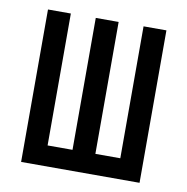

<svg xmlns="http://www.w3.org/2000/svg" viewBox="-65 -583 629 645"><g transform="rotate(10 250.0 -260.0)"><path d="M48 0V-520H126V-70H211V-520H289V-70H374V-520H452V0Z"/></g></svg>

Font: Iosevka Fuck
Style: Regular
Weight: 400
Monospace: yes
Designer: Belleve Invis
Foundry: Belleve Invis
Version: Version 28.0.7; ttfautohint (v1.8.3)